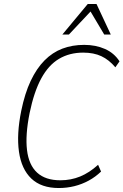

<svg xmlns="http://www.w3.org/2000/svg" viewBox="-20 -939 622 967"><path d="M276 8Q188 8 138 -39.5Q88 -87 75.5 -175Q63 -263 87 -381Q105 -469 134.5 -531.5Q164 -594 204 -634.5Q244 -675 294 -694Q344 -713 404 -713Q462 -713 508.5 -692.5Q555 -672 582 -630L561 -600Q529 -638 490.5 -656Q452 -674 399 -674Q330 -674 277 -642.5Q224 -611 187.5 -543.5Q151 -476 129 -369Q107 -259 116 -183.5Q125 -108 167 -69.5Q209 -31 284 -31Q337 -31 383.5 -50Q430 -69 474 -109L489 -75Q461 -48 427 -29.5Q393 -11 355 -1.5Q317 8 276 8ZM294 -765 422 -919H466L538 -765H505L436 -881L327 -765Z"/></svg>

Font: Nunito Sans 10pt Condensed ExtraLight
Style: Italic
Weight: 250
Width: 3
Italic angle: -9°
Designer: Vernon Adams
Foundry: Vernon Adams
Version: Version 3.101;gftools[0.9.27]